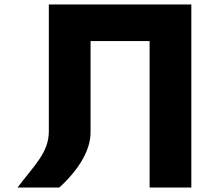

<svg xmlns="http://www.w3.org/2000/svg" viewBox="-20 -845 941 865"><path d="M200 -825V-253C200 -157 133 -99 59 0H247C337 -82 390 -172 388 -253V-660H654V0H842V-825Z"/></svg>

Font: Sztylet
Style: Bd
Weight: 700
Foundry: Cannot Into Space Fonts, PlusOne Fonts
Version: Version 0.12